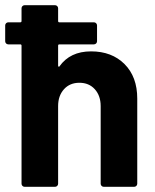

<svg xmlns="http://www.w3.org/2000/svg" viewBox="-31 -720 598 740"><path d="M498 -340V-12Q498 -7 494.5 -3.5Q491 0 486 0H369Q364 0 360.5 -3.5Q357 -7 357 -12V-311Q357 -351 334.5 -376Q312 -401 275 -401Q238 -401 215.5 -376Q193 -351 193 -311V-12Q193 -7 189.5 -3.5Q186 0 181 0H64Q59 0 55.5 -3.5Q52 -7 52 -12V-544Q52 -549 47 -549H1Q-4 -549 -7.5 -552.5Q-11 -556 -11 -561V-622Q-11 -627 -7.5 -630.5Q-4 -634 1 -634H47Q52 -634 52 -639V-688Q52 -693 55.5 -696.5Q59 -700 64 -700H181Q186 -700 189.5 -696.5Q193 -693 193 -688V-639Q193 -634 198 -634H331Q336 -634 339.5 -630.5Q343 -627 343 -622V-561Q343 -556 339.5 -552.5Q336 -549 331 -549H198Q193 -549 193 -544V-467Q193 -464 195 -463Q197 -462 198 -464Q239 -522 320 -522Q400 -522 449 -473Q498 -424 498 -340Z"/></svg>

Font: Amber EN
Style: Bold
Weight: 700
Designer: Jeremy Tribby
Foundry: Tribby Type
Version: Version 1.408 November 24, 2021